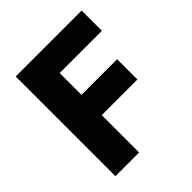

<svg xmlns="http://www.w3.org/2000/svg" viewBox="-205 -895 1032 1032"><g transform="rotate(-45 310.5 -379.0)"><path d="M260 -604V-438H531V-284H260V0H80V-758H581V-604Z"/></g></svg>

Font: Biryani Heavy
Style: Regular
Weight: 900
Designer: Dan Reynolds and Mathieu Réguer
Foundry: Dan Reynolds and Mathieu Réguer
Version: Version 1.003; ttfautohint (v1.1) -l 5 -r 5 -G 72 -x 0 -D la